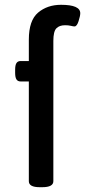

<svg xmlns="http://www.w3.org/2000/svg" viewBox="-20 -777 365 799"><path d="M100 -23V-438H66Q54 -438 48.5 -446.5Q43 -455 43 -474V-487Q43 -506 48.5 -514.5Q54 -523 66 -523H100V-612Q100 -692 138.5 -724.5Q177 -757 234 -757Q314 -757 314 -722Q314 -711 307 -689Q300 -667 290 -667Q285 -667 275 -669.5Q265 -672 251 -672Q227 -672 214.5 -659Q202 -646 202 -607V-23Q202 2 156 2H145Q100 2 100 -23Z"/></svg>

Font: Asap-Medium
Style: Regular
Weight: 500
Designer: Pablo Cosgaya
Foundry: Omnibus-Type
Version: Version 2.000; ttfautohint (v1.8)